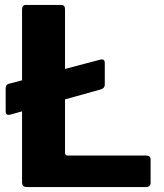

<svg xmlns="http://www.w3.org/2000/svg" viewBox="-20 -762 667 782"><path d="M406.8 -417.3Q406.8 -402.7 390.8 -397.9L23.6 -295.6Q11.8 -292.5 7.4 -296Q3.1 -299.5 3.1 -309.9V-402.3Q3.1 -411.3 7.1 -415.4Q11.1 -419.6 18 -421.3L387.7 -518.9Q406.8 -524.2 406.8 -504.7ZM69.8 -722.7Q69.8 -742 85.9 -742H229.4Q244.8 -742 244.8 -724.2V-140.9Q244.8 -128.4 255.9 -128.4H574.8Q593.4 -128.4 593.4 -112.8V-17.7Q593.4 -10.1 588.7 -5.1Q584 0 573.6 0H91.6Q78.8 0 74.3 -5Q69.8 -10 69.8 -20.7V-722.7Z"/></svg>

Font: Libre Franklin Thin
Style: Regular
Weight: 100
Designer: Pablo Impallari, Rodrigo Fuenzalida, Nhung Nguyen
Foundry: Impallari Type
Version: Version 3.000